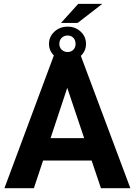

<svg xmlns="http://www.w3.org/2000/svg" viewBox="-20 -996 713 1016"><path d="M464.8 -146.5H208L159.2 0H3.4L268.1 -710.9H403.8L669.9 0H514.2ZM247.6 -265.1H425.3L335.9 -531.2ZM394 -975.6H521.5L390.6 -874.5H302.7ZM239.3 -763.7Q239.3 -801.8 267.8 -828.4Q296.4 -855 337.9 -855Q378.9 -855 407 -828.6Q435.1 -802.2 435.1 -763.7Q435.1 -726.1 407.7 -700.2Q380.4 -674.3 337.9 -674.3Q294.9 -674.3 267.1 -700.4Q239.3 -726.6 239.3 -763.7ZM293.9 -763.7Q293.9 -745.1 306.6 -732.9Q319.3 -720.7 337.9 -720.7Q356.4 -720.7 368.2 -732.9Q379.9 -745.1 379.9 -763.7Q379.9 -783.7 368.2 -795.9Q356.4 -808.1 337.9 -808.1Q319.3 -808.1 306.6 -795.9Q293.9 -783.7 293.9 -763.7Z"/></svg>

Font: SteelSelectRoboto
Style: Roboto-Bold
Weight: 700
Designer: Google
Version: Version 2.137; 2017